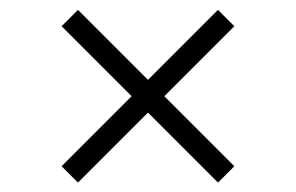

<svg xmlns="http://www.w3.org/2000/svg" viewBox="-20 -456 615 399"><path d="M108 -110.5 253.5 -256 108 -401.5 142 -435.5 287.5 -290 433 -435.5 467 -401.5 321.5 -256 467 -110.5 433 -76.5 287.5 -222 142 -76.5Z"/></svg>

Font: Newsreader Display ExtraBold
Style: Regular
Weight: 800
Designer: Hugues Gentile
Foundry: Production Type
Version: Version 1.001